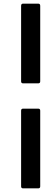

<svg xmlns="http://www.w3.org/2000/svg" viewBox="-20 -850 293 1055"><path d="M107 -392Q96 -392 96 -403V-818Q96 -830 107 -830H190Q201 -830 201 -818V-403Q201 -392 190 -392ZM107 185Q96 185 96 174V-242Q96 -253 107 -253H190Q201 -253 201 -242V174Q201 185 190 185Z"/></svg>

Font: Sofia Sans Semi Condensed
Style: Bold Italic
Weight: 700
Italic angle: -9°
Version: Version 4.100